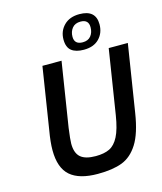

<svg xmlns="http://www.w3.org/2000/svg" viewBox="-141 -1094 1018 1203"><g transform="rotate(-15 368.0 -492.5)"><path d="M106 -211Q106 -263 119 -338L182 -738H306L240 -320Q230 -246 230 -220Q230 -159 261 -132Q292 -105 359 -105Q414 -105 449 -122Q484 -139 508 -185.5Q532 -232 546 -320L612 -738H736L667 -302Q647 -174 605 -107.5Q563 -41 501.5 -17.5Q440 6 343 6Q223 6 164.5 -45Q106 -96 106 -211ZM352 -863Q352 -917 388.5 -954Q425 -991 489 -991Q595 -991 595 -897Q595 -841 559.5 -804.5Q524 -768 460 -768Q408 -768 380 -790Q352 -812 352 -863ZM536 -894Q536 -944 484 -944Q448 -944 429.5 -921Q411 -898 411 -865Q411 -815 465 -815Q500 -815 518 -837.5Q536 -860 536 -894Z"/></g></svg>

Font: Exo SemiBold
Style: Italic
Weight: 600
Italic angle: -9°
Designer: Natanael Gama
Foundry: Natanael Gama
Version: Version 1.500; ttfautohint (v1.6)